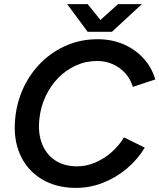

<svg xmlns="http://www.w3.org/2000/svg" viewBox="-20 -903 776 935"><path d="M351 12Q253 12 182.5 -31Q112 -74 78 -150Q44 -226 54 -326Q62 -407 95 -477Q128 -547 182 -600Q236 -653 305.5 -682.5Q375 -712 455 -712Q525 -712 582.5 -687Q640 -662 680 -617.5Q720 -573 736 -516L627 -480Q615 -519 589.5 -547Q564 -575 529 -590.5Q494 -606 453 -606Q398 -606 349.5 -584Q301 -562 263.5 -523.5Q226 -485 202 -434Q178 -383 172 -325Q164 -257 184 -204.5Q204 -152 248 -122.5Q292 -93 355 -93Q401 -93 444 -111.5Q487 -130 523 -161.5Q559 -193 584 -234L685 -184Q650 -126 597 -81.5Q544 -37 480.5 -12.5Q417 12 351 12ZM408 -748V-751L555 -883H671L525 -748ZM407 -748 307 -883H407L513 -751L512 -748Z"/></svg>

Font: Figtree SemiBold
Style: Italic
Weight: 600
Italic angle: -9.5°
Foundry: Erik Kennedy
Version: Version 2.001;gftools[0.9.30]